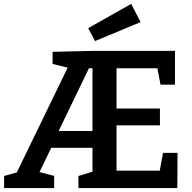

<svg xmlns="http://www.w3.org/2000/svg" viewBox="-20 -962 983 982"><path d="M1 0V-62L66 -80L326 -616L249 -635V-697L463 -702H875V-529H801L785 -613H576V-407H798V-321H576V-89H797L814 -180H888L887 0H381V-62L453 -84V-206H242L182 -82L257 -62V0ZM280 -292H453V-613H435ZM466 -752 431 -818 651 -942 699 -849Z"/></svg>

Font: Bitter SemiBold
Style: Regular
Weight: 600
Designer: Sol Matas, and Bitter project Authors
Foundry: Sol Matas
Version: Version 2.001